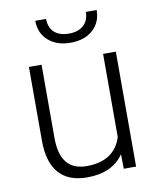

<svg xmlns="http://www.w3.org/2000/svg" viewBox="-83 -794 715 869"><g transform="rotate(-10 274.5 -359.5)"><path d="M416 -66.9Q363.3 9.8 247.6 9.8Q163.1 9.8 119.1 -39.3Q75.2 -88.4 74.2 -184.6V-528.3H132.3V-191.9Q132.3 -41 254.4 -41Q381.3 -41 415 -146V-528.3H473.6V0H417ZM420.9 -729Q420.9 -672.9 382.6 -638.2Q344.2 -603.5 279.8 -603.5Q216.3 -603.5 177.5 -637.9Q138.7 -672.4 138.7 -729H188.5Q188.5 -688.5 212.6 -667Q236.8 -645.5 279.8 -645.5Q322.8 -645.5 346.9 -668Q371.1 -690.4 371.1 -729Z"/></g></svg>

Font: Roboto-Light
Style: Regular
Weight: 300
Designer: Google
Version: Version 2.137; 2017